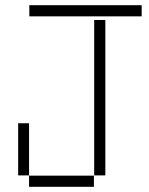

<svg xmlns="http://www.w3.org/2000/svg" viewBox="-20 -720 576 740"><path d="M93 -657H526V-700H93ZM343 -44H386V-643H343ZM50 -44H92V-245H50ZM92 0H342V-43H92Z"/></svg>

Font: Anthony
Style: Regular
Weight: 400
Designer: Sun Young Oh
Foundry: Velvetyne Type Foundry
Version: Version 1.000;hotconv 1.0.109;makeotfexe 2.5.65596